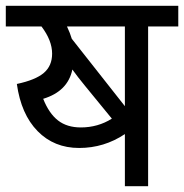

<svg xmlns="http://www.w3.org/2000/svg" viewBox="-20 -642 635 662"><path d="M410.6 -179.7Q338.9 -131.8 252.9 -131.8Q166.5 -131.8 109.6 -189.9Q52.7 -248 38.1 -352.5Q102.5 -366.2 131.1 -390.6Q159.7 -415 159.7 -457Q159.7 -502.4 123 -550.8H0V-622.1H594.7V-550.8H490.7V0H410.6ZM210.9 -550.8Q222.2 -526.9 227.5 -508.3L410.6 -275.9V-550.8ZM365.7 -232.9 273.4 -345.7Q248 -376.5 229.5 -402.3Q213.9 -327.1 128.9 -301.3Q148.9 -251 179.9 -226.8Q210.9 -202.6 258.8 -202.6Q317.4 -202.6 365.7 -232.9ZM38.6 -281.2Z"/></svg>

Font: Noto Sans Devanagari UI
Style: Regular
Weight: 400
Designer: Monotype Design Team
Foundry: Monotype Imaging Inc.
Version: Version 1.06